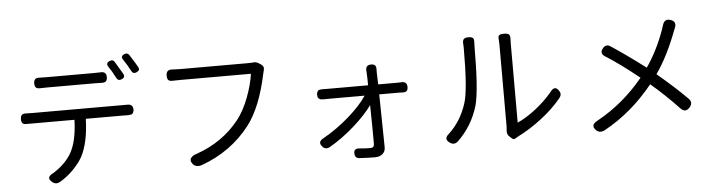

<svg xmlns="http://www.w3.org/2000/svg" viewBox="-51 -1073 5102 1366"><g transform="rotate(-5 2500.0 -390.0)"><path d="M792 -784.2Q843.8 -698.2 846.7 -692.4Q859.4 -668 833 -656.2Q806.6 -644.5 794.9 -667Q770.5 -714.8 744.1 -753.9Q727.5 -779.3 756.8 -792Q779.3 -802.7 792 -784.2ZM297.9 -716.8H636.7Q668 -716.8 684.6 -717.8Q727.5 -721.7 727.5 -680.7Q727.5 -659.2 717.8 -650.4Q708 -641.6 686.5 -642.6Q669.9 -643.6 636.7 -643.6H298.8Q264.6 -643.6 249 -642.6Q227.5 -641.6 218.3 -650.4Q209 -659.2 209 -680.7Q209 -721.7 251 -717.8Q257.8 -717.8 273.9 -717.3Q290 -716.8 297.9 -716.8ZM178.7 -471.7H850.6Q896.5 -474.6 896.5 -433.6Q896.5 -422.9 893.1 -415.5Q889.6 -408.2 886.2 -404.3Q882.8 -400.4 873 -398.9Q863.3 -397.5 858.4 -397Q853.5 -396.5 839.4 -397Q825.2 -397.5 819.3 -397.5H552.7Q547.9 -228.5 495.1 -128.9Q470.7 -85.9 427.7 -42Q384.8 2 332 33.2Q302.7 50.8 277.3 31.2Q230.5 -4.9 287.1 -32.2Q371.1 -84 415 -154.3Q466.8 -237.3 471.7 -397.5H132.8Q111.3 -396.5 102.1 -404.8Q92.8 -413.1 92.8 -434.6Q92.8 -456.1 102.1 -464.8Q111.3 -473.6 132.8 -472.7Q147.5 -471.7 178.7 -471.7ZM905.3 -707Q877 -759.8 853.5 -793.9Q835.9 -818.4 865.2 -832Q887.7 -840.8 899.4 -824.2Q940.4 -761.7 957 -730.5Q968.8 -709 942.4 -696.3Q917 -684.6 905.3 -707Z M1751 -614.3H1250Q1238.3 -614.3 1218.8 -613.8Q1199.2 -613.3 1191.4 -613.3Q1169.9 -612.3 1161.1 -621.6Q1152.3 -630.9 1152.3 -653.3Q1152.3 -697.3 1196.3 -693.4Q1231.4 -691.4 1250 -691.4H1742.2Q1759.8 -691.4 1769.5 -692.4Q1792 -697.3 1813.5 -683.6L1827.1 -674.8Q1853.5 -658.2 1843.8 -628.9Q1839.8 -614.3 1838.9 -609.4Q1789.1 -372.1 1693.4 -247.1Q1560.5 -75.2 1347.7 2Q1305.7 15.6 1283.2 -9.8Q1262.7 -34.2 1273.9 -52.7Q1285.2 -71.3 1318.4 -81.1Q1505.9 -146.5 1623 -293.9Q1671.9 -356.4 1706.1 -446.8Q1740.2 -537.1 1751 -614.3Z M2281.2 -388.7Q2275.4 -388.7 2264.2 -388.2Q2252.9 -387.7 2248 -388.2Q2243.2 -388.7 2234.9 -389.2Q2226.6 -389.6 2223.1 -392.1Q2219.7 -394.5 2214.8 -398.4Q2210 -402.3 2208.5 -409.2Q2207 -416 2207 -424.8Q2207 -435.5 2210 -442.4Q2212.9 -449.2 2216.3 -453.1Q2219.7 -457 2229 -458.5Q2238.3 -460 2243.2 -460.4Q2248 -460.9 2261.2 -460.4Q2274.4 -460 2280.3 -460H2574.2Q2574.2 -503.9 2572.3 -539.1Q2572.3 -551.8 2571.3 -558.6Q2565.4 -605.5 2607.4 -605.5Q2629.9 -605.5 2637.7 -594.7Q2645.5 -584 2643.6 -560.5V-539.1L2646.5 -460H2787.1Q2802.7 -460 2811.5 -460.9Q2852.5 -463.9 2852.5 -423.8Q2852.5 -403.3 2843.3 -395Q2834 -386.7 2813.5 -387.7Q2804.7 -388.7 2789.1 -388.7H2647.5Q2653.3 -33.2 2653.3 -12.7Q2654.3 18.6 2633.3 36.6Q2612.3 54.7 2579.1 54.7Q2542 54.7 2467.8 50.8Q2436.5 49.8 2434.6 15.6Q2431.6 -22.5 2475.6 -17.6Q2514.6 -13.7 2552.7 -13.7Q2579.1 -13.7 2579.1 -42Q2579.1 -163.1 2576.2 -318.4Q2529.3 -252 2442.9 -175.3Q2356.4 -98.6 2264.6 -45.9Q2233.4 -29.3 2211.9 -53.7Q2179.7 -88.9 2224.6 -112.3Q2322.3 -167 2410.2 -243.7Q2498 -320.3 2543 -388.7Z M3352.5 -668Q3352.5 -363.3 3323.2 -251Q3280.3 -105.5 3174.8 -5.9Q3148.4 17.6 3119.1 -2Q3074.2 -31.2 3117.2 -66.4Q3206.1 -149.4 3245.1 -273.4Q3275.4 -366.2 3275.4 -667Q3275.4 -683.6 3274.4 -690.4Q3271.5 -715.8 3280.3 -727.1Q3289.1 -738.3 3314.5 -738.3Q3338.9 -738.3 3347.2 -729Q3355.5 -719.7 3353.5 -695.3Q3352.5 -687.5 3352.5 -668ZM3530.3 -81.1V-668Q3530.3 -686.5 3528.3 -706.1Q3526.4 -727.5 3535.2 -734.4Q3543.9 -741.2 3568.4 -741.2Q3593.8 -741.2 3603.5 -733.4Q3613.3 -725.6 3612.3 -702.1Q3611.3 -692.4 3611.3 -668V-102.5Q3672.9 -129.9 3741.2 -182.6Q3809.6 -235.4 3863.3 -299.8Q3896.5 -345.7 3924.8 -302.7Q3942.4 -277.3 3922.9 -252Q3862.3 -177.7 3777.8 -112.8Q3693.4 -47.9 3609.4 -5.9Q3588.9 5.9 3586.9 6.8Q3574.2 17.6 3561.5 5.9L3546.9 -6.8Q3524.4 -25.4 3528.3 -55.7Q3530.3 -71.3 3530.3 -81.1Z M4412.1 -125Q4327.1 -51.8 4222.7 5.9Q4188.5 22.5 4164.1 1Q4121.1 -38.1 4178.7 -67.4Q4367.2 -170.9 4509.8 -344.7Q4374 -454.1 4271.5 -518.6Q4233.4 -542 4261.7 -577.1Q4286.1 -605.5 4314.5 -586.9Q4408.2 -526.4 4560.5 -412.1Q4642.6 -532.2 4693.4 -677.7Q4693.4 -679.7 4695.8 -687Q4698.2 -694.3 4700.2 -699.2Q4713.9 -751 4758.8 -735.4Q4805.7 -719.7 4781.2 -669.9Q4710.9 -481.4 4625 -359.4Q4750 -254.9 4838.9 -165Q4867.2 -134.8 4837.9 -102.5Q4805.7 -67.4 4772.5 -103.5Q4677.7 -204.1 4574.2 -292Q4493.2 -193.4 4412.1 -125Z"/></g></svg>

Font: GenSenMaruGothic TW TTF Regular
Style: Regular
Weight: 400
Version: Version 1.301